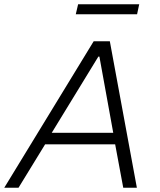

<svg xmlns="http://www.w3.org/2000/svg" viewBox="-41 -882 753 902"><path d="M326 -862 315 -815H603L613 -862ZM399 -688 -21 0H46L171 -204H500L538 0H602L475 -688ZM491 -258H202L421 -616H426Z"/></svg>

Font: Saira UNSAM Light Italic
Style: Regular
Weight: 300
Italic angle: -12°
Designer: Hector Gatti with collaboration of the Omnibus-Type team
Foundry: Omnibus-Type
Version: Version 0.072;PS 000.072;hotconv 1.0.88;makeotf.lib2.5.64775